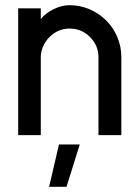

<svg xmlns="http://www.w3.org/2000/svg" viewBox="-20 -520 527 739"><path d="M359 0V-300Q359 -345 326 -378Q294 -410 248 -410Q203 -410 170 -377Q155 -362 146 -341.5Q137 -321 137 -300V0H50V-488H137V-447Q156 -470 187 -485Q218 -500 248 -500Q288 -500 324.5 -484.5Q361 -469 389 -441Q416 -414 431.5 -377.5Q447 -341 447 -300V0ZM236 199H169L207 36H287Z"/></svg>

Font: Sulphur Point
Style: Bold
Weight: 700
Designer: Noponies / Dale Sattler
Foundry: Noponies
Version: Version 1.000; ttfautohint (v1.8)